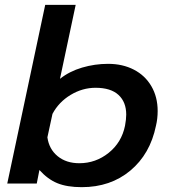

<svg xmlns="http://www.w3.org/2000/svg" viewBox="-20 -759 705 794"><path d="M143 -56 132 0H10L167 -739H293L228 -433Q267 -464 319.5 -479.5Q372 -495 427 -495Q487 -495 533.5 -471Q580 -447 606 -402.5Q632 -358 632 -300Q632 -268 625 -239Q601 -122 519 -53.5Q437 15 318 15Q257 15 217 -1.5Q177 -18 143 -56ZM497 -239Q502 -266 502 -285Q502 -337 470 -366.5Q438 -396 375 -396Q321 -396 272 -366.5Q223 -337 197 -288L176 -191Q183 -142 218.5 -113Q254 -84 308 -84Q376 -84 429.5 -127Q483 -170 497 -239Z"/></svg>

Font: Prompt Medium
Style: Italic
Weight: 500
Italic angle: -12°
Designer: Katatrad Team
Foundry: CadsonDemak
Version: Version 1.001